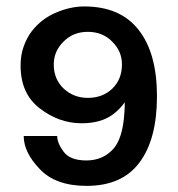

<svg xmlns="http://www.w3.org/2000/svg" viewBox="-20 -573 561 605"><path d="M256.8 -472.7C288.1 -472.7 313.8 -462.2 334 -441.4C354.2 -421.2 364.3 -397.5 364.3 -370.1C364.3 -338.9 354.2 -313.5 334 -293.9C313.8 -274.4 288.1 -264.6 256.8 -264.6C226.9 -264.6 201.5 -274.4 180.7 -293.9C159.8 -313.5 149.4 -338.9 149.4 -370.1C149.4 -397.5 159.5 -421.2 179.7 -441.4C199.9 -462.2 225.6 -472.7 256.8 -472.7ZM373.1 -250.8C373.3 -239.8 372.9 -229.4 372.1 -219.7C368.8 -162.4 356.1 -122.7 334 -100.6C312.5 -78.4 285.2 -67.4 252 -67.4C218.1 -67.4 194.3 -76.5 180.7 -94.7C167 -113 160.2 -129.6 160.2 -144.5H54.7C54.7 -110 71.6 -75.2 105.5 -40C138.7 -4.9 187.8 12.7 252.9 12.7C327.8 12.7 383.5 -12 419.9 -61.5C456.4 -110.4 474.6 -179.7 474.6 -269.5C474.6 -360 455.4 -429.7 417 -478.5C378.6 -528 321.3 -552.7 245.1 -552.7C216.5 -552.7 186.8 -546.2 156.3 -533.2C125.7 -520.2 100.3 -500.7 80.1 -474.6C69.7 -460.9 61.2 -445 54.7 -426.8C48.2 -409.2 44.9 -389.3 44.9 -367.2V-366.2C44.9 -307 65.1 -262 105.5 -231.4C145.8 -200.2 189.8 -184.6 237.3 -184.6C277.7 -184.6 310.2 -193.7 335 -211.9C350.3 -223.2 363.1 -236.2 373.1 -250.8Z"/></svg>

Font: Helmet
Style: Regular
Weight: 400
Designer: Carl Enlund
Version: 1.0